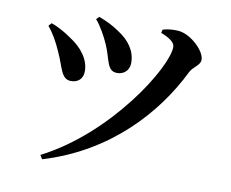

<svg xmlns="http://www.w3.org/2000/svg" viewBox="-81 -816 1162 964"><g transform="rotate(10 500.0 -334.5)"><path d="M336 -697C360 -671 390 -617 406 -580C438 -506 433 -449 487 -449C518 -449 548 -470 548 -511C548 -572 512 -621 456 -657C421 -681 390 -696 350 -711ZM191 43C522 -56 733 -293 842 -516C858 -547 893 -559 893 -588C893 -634 814 -708 752 -711C725 -713 696 -710 674 -703L670 -686C716 -668 742 -649 742 -626C742 -522 510 -146 179 23ZM106 -623C131 -593 155 -553 177 -502C211 -430 214 -369 265 -369C306 -369 326 -395 326 -429C326 -487 287 -543 220 -585C196 -602 158 -625 120 -638Z"/></g></svg>

Font: Noto Serif JP
Style: Bold
Weight: 700
Designer: Ryoko NISHIZUKA 西塚涼子 (kana & ideographs); Frank Grießhammer (Latin, Greek & Cyrillic); Wenlong ZHANG 张文龙 (bopomofo); San
Foundry: Adobe
Version: Version 2.001;hotconv 1.1.0;makeotfexe 2.6.0